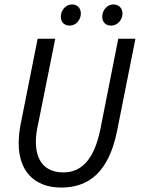

<svg xmlns="http://www.w3.org/2000/svg" viewBox="-20 -830 640 862"><path d="M255 12C375 12 468 -53 506 -244L588 -656H511L431 -252C402 -106 340 -56 265 -56C183 -56 141 -106 141 -195C141 -220 145 -247 152 -277L228 -656H149L74 -279C67 -245 64 -217 64 -186C64 -64 132 12 255 12ZM293 -715C321 -715 343 -741 343 -769C343 -795 326 -810 303 -810C275 -810 253 -784 253 -755C253 -730 269 -715 293 -715ZM479 -715C507 -715 530 -741 530 -769C530 -795 512 -810 489 -810C461 -810 439 -784 439 -755C439 -730 455 -715 479 -715Z"/></svg>

Font: Source Code Variable
Style: Italic
Weight: 400
Italic angle: -11°
Monospace: yes
Designer: Paul D. Hunt, Teo Tuominen
Foundry: Adobe Systems Incorporated
Version: Version 1.005;PS 1.0;hotconv 16.6.54;makeotf.lib2.5.65590